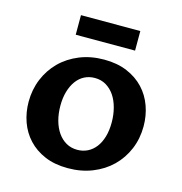

<svg xmlns="http://www.w3.org/2000/svg" viewBox="-105 -797 856 902"><g transform="rotate(15 322.5 -346.0)"><path d="M304.2 9.8Q240.2 9.8 192.1 -10.7Q144 -31.2 111.6 -66.2Q79.1 -101.1 62.7 -147.2Q46.4 -193.4 46.4 -244.6Q46.4 -303.7 67.6 -355.2Q88.9 -406.7 127.4 -445.1Q166 -483.4 220 -505.4Q273.9 -527.3 339.4 -527.3Q402.8 -527.3 451.2 -506.8Q499.5 -486.3 532.2 -451.4Q564.9 -416.5 581.5 -370.1Q598.1 -323.7 598.1 -272Q598.1 -211.9 576.4 -160.4Q554.7 -108.9 515.9 -71Q477.1 -33.2 423.1 -11.7Q369.1 9.8 304.2 9.8ZM325.2 -85Q352.1 -85 374.8 -96.2Q397.5 -107.4 414.1 -128.9Q430.7 -150.4 439.7 -181.2Q448.7 -211.9 448.7 -251Q448.7 -288.1 439.9 -321.3Q431.2 -354.5 414.6 -379.2Q397.9 -403.8 373.8 -418.2Q349.6 -432.6 318.8 -432.6Q291 -432.6 268.3 -420.9Q245.6 -409.2 229.5 -387.2Q213.4 -365.2 204.3 -334.2Q195.3 -303.2 195.3 -265.1Q195.3 -226.6 204.3 -193.6Q213.4 -160.6 230.2 -136.5Q247.1 -112.3 271 -98.6Q294.9 -85 325.2 -85ZM178.7 -700.7H467.3V-605.5H178.7Z"/></g></svg>

Font: Proza Libre
Style: SemiBold
Weight: 600
Designer: Jasper de Waard
Foundry: Jasper de Waard
Version: Version 1.000; ttfautohint (v1.4.1.8-43bc) -l 8 -r 50 -G 200